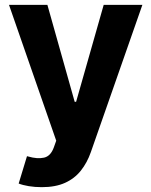

<svg xmlns="http://www.w3.org/2000/svg" viewBox="-20 -566 626 794"><path d="M152.7 208Q123.9 208 98.8 203.8Q73.7 199.6 57.2 193L91.6 79.9L96.7 81.2Q134.6 92.2 162.2 85.9Q189.8 79.7 202.9 42.8L212.5 15.8L17.2 -545.9H176L288.9 -144.9H294.7L408.8 -545.9H568.8L355.7 63.1Q340.3 107 314.3 139.7Q288.3 172.4 248.8 190.2Q209.3 208 152.7 208Z"/></svg>

Font: Inter
Style: Regular
Weight: 400
Designer: Rasmus Andersson
Foundry: rsms
Version: Version 4.000;git-8c9346024